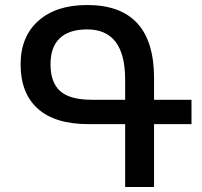

<svg xmlns="http://www.w3.org/2000/svg" viewBox="-20 -744 805 764"><path d="M742 -250H593V0H478V-250H333Q199 -250 130.5 -311.5Q62 -373 62 -488Q62 -598 132.5 -661Q203 -724 327 -724Q593 -724 593 -433V-347H742ZM478 -347V-427Q478 -627 327 -627Q255 -627 218 -592Q181 -557 181 -488Q181 -416 219.5 -381.5Q258 -347 346 -347Z"/></svg>

Font: Noto Sans Armenian Medium
Style: Regular
Weight: 500
Designer: Monotype Design team
Foundry: Monotype Imaging Inc.
Version: Version 1.000